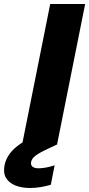

<svg xmlns="http://www.w3.org/2000/svg" viewBox="-38 -720 444 956"><path d="M212 -700H386L246 0H72ZM226 -80 247 -1 198 22Q157 41 138.5 55.5Q120 70 117 86Q114 101 123.5 109.5Q133 118 154 118Q169 118 189.5 114.5Q210 111 234 103L215 200Q191 207 165 211.5Q139 216 111 216Q69 216 37.5 203Q6 190 -8.5 165Q-23 140 -15 101Q-9 72 11 44.5Q31 17 72 -9.5Q113 -36 184 -63Z"/></svg>

Font: Albert Sans Black
Style: Italic
Weight: 900
Italic angle: -11.25°
Designer: Andreas Rasmussen
Foundry: a.Foundry
Version: Version 1.025